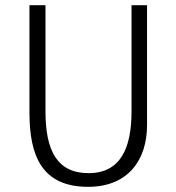

<svg xmlns="http://www.w3.org/2000/svg" viewBox="-20 -710 682 743"><path d="M94 -690V-274C94 -107 142 13 321 13C478 13 549 -94 549 -225V-690H489V-279C489 -136 446 -40 323 -40C201 -40 156 -127 156 -279V-690Z"/></svg>

Font: Repo Light
Style: Regular
Weight: 300
Designer: Stefan Peev
Foundry: Context Ltd
Version: Version 001.502